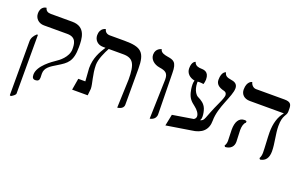

<svg xmlns="http://www.w3.org/2000/svg" viewBox="-91 -952 2455 1563"><g transform="rotate(20 1137.0 -170.5)"><path d="M66 220C88 207 103 195 103 184V-324H94C71 -304 56 -279 56 -251V216ZM241 -38C241 -89 279 -113 338 -148C408 -191 451 -217 451 -344C451 -414 449 -520 329 -520H143C115 -520 99 -532 94 -555C94 -555 43 -554 43 -488C43 -447 75 -413 122 -413H325C404 -413 407 -354 407 -310C407 -240 333 -188 320 -180C285 -156 179 -85 179 -8C179 18 188 30 208 30C231 30 242 19 242 -3C242 -17 241 -31 241 -38Z M912 12C912 12 966 9 966 -33V-344C966 -487 927 -520 781 -520H655C628 -520 612 -534 606 -557C606 -557 557 -550 557 -487C557 -446 587 -413 634 -413H655.7C621.1 -358.6 587 -299.9 587 -212C587 -202 593 -135 595 -100H534L517 0H652L658 -58C658 -101 630 -173 630 -256C630 -306.1 662.8 -374.6 683.9 -413H809C897 -413 921 -368 921 -234Z M1191 6C1191 6 1244 0 1244 -51L1238 -406C1238 -504 1207 -510 1152 -519C1131 -523 1095 -529 1090 -559C1090 -559 1039 -550 1039 -494C1039 -453 1074 -421 1123 -413C1176 -405 1201 -393 1201 -336Z M1428.3 -410C1424.6 -398.1 1423.2 -390.4 1423.2 -376.6C1423.2 -347.8 1429.2 -318.6 1432.8 -305.6C1445.4 -260.3 1464.2 -241.2 1500 -214.2C1527.5 -193.4 1547.5 -165.8 1547.5 -143.3C1547.5 -131.7 1542.2 -121.5 1529.8 -114.3L1350 -85L1330 14L1543 -20C1633 -30 1679 -75 1679 -154C1679 -275 1763 -393 1763 -464C1763 -494 1746 -512 1711 -517C1664 -524 1652 -535 1646 -561C1646 -561 1609 -556 1609 -483C1609 -448 1633 -425 1681 -414C1697 -410 1706 -401 1706 -382C1706 -372 1697 -344 1679 -306C1607.1 -152.3 1621.3 -129.9 1578.9 -122.3C1586.7 -127.6 1589.7 -140.9 1589.7 -156.8C1589.7 -178.7 1584 -205.4 1577.2 -222.8C1562.4 -260.8 1532 -279 1500.1 -294.8C1482 -303.8 1466 -332 1460.2 -356.9C1457.7 -367.8 1454.6 -382.3 1454.6 -399.3C1454.6 -403.5 1454.8 -407.6 1455.2 -411.2C1461.1 -411.5 1466.6 -411.7 1472.3 -411.7C1482 -411.7 1492.4 -411 1506.4 -408.5C1509.8 -417.2 1513.6 -438.3 1513.6 -449.9C1513.6 -519 1467.5 -519.9 1440.4 -520.6C1429.4 -521.1 1394.3 -522.7 1384.8 -556.3C1384.8 -556.3 1352.9 -551.2 1352.9 -489.4C1352.9 -446.4 1384.9 -418 1428.3 -410Z M1915 -159C1915 -191 1923 -221 1939 -231V-244C1934 -247 1928 -248 1922 -248C1873 -248 1849 -206 1849 -138C1849 -119 1852 -59 1852 -41C1852 -25 1847 -7 1839 2L1846 13C1895 10 1919 -19 1919 -58C1919 -77 1915 -140 1915 -159ZM2196 -296C2196 -396 2232 -394 2232 -434V-458C2232 -496 2222 -516 2169 -516H1923C1898 -516 1879 -537 1874 -560C1874 -560 1829 -553 1829 -479C1829 -438 1858 -408 1908 -408H2203C2165 -363 2146 -301 2146 -223C2146 -181 2153 -91 2153 -49C2153 -29 2149 -12 2141 2L2149 12C2195 5 2218 -27 2218 -85C2218 -151 2196 -230 2196 -296Z"/></g></svg>

Font: Libertinus Math
Style: Regular
Weight: 400
Designer: Philipp H. Poll
Foundry: Khaled Hosny
Version: Version 6.2